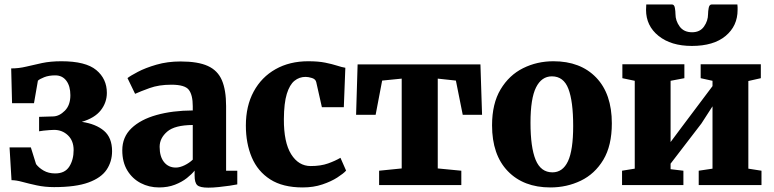

<svg xmlns="http://www.w3.org/2000/svg" viewBox="-20 -852 3562 884"><path d="M229 9.5Q186.5 9.5 149.5 1.5Q112.5 -6.5 83.2 -14.5Q54 -22.5 33 -22.5L24 -173.5H122L146 -96.5Q158.5 -79.5 181 -66.5Q203.5 -53.5 234 -53.5Q279 -53.5 299 -85Q319 -116.5 319 -161Q319 -204 292.8 -229Q266.5 -254 229 -254Q222 -254 208 -253Q194 -252 180.2 -250.5Q166.5 -249 160 -247.5V-314L225.5 -316Q253.5 -317 278.8 -342.5Q304 -368 304 -413.5Q304 -455.5 285.5 -480.2Q267 -505 234.5 -505Q205 -505 183.5 -496.5Q162 -488 154.5 -480.5L136.5 -377H35.5L31.5 -537Q66.5 -537 100.5 -545.2Q134.5 -553.5 173.8 -561.8Q213 -570 262.5 -570Q374.5 -570 423.2 -529.5Q472 -489 472 -424.5Q472 -380 444 -344.2Q416 -308.5 356.5 -291Q421.5 -281.5 458.8 -249.8Q496 -218 496 -156Q496 -108 470.8 -70.5Q445.5 -33 387.2 -11.8Q329 9.5 229 9.5Z M543 -160Q543 -221 585.2 -261.5Q627.5 -302 700.8 -322.5Q774 -343 867.5 -343.5V-363Q867.5 -414.5 849.5 -438.2Q831.5 -462 769 -462Q711.5 -462 668.8 -446.5Q626 -431 602 -420L567 -492.5Q580 -503 614.8 -521.2Q649.5 -539.5 700.2 -554.2Q751 -569 811.5 -569Q891.5 -569 937 -548.2Q982.5 -527.5 1001.8 -482.2Q1021 -437 1021 -363.5V-66H1072.5V-3Q1061 -0.5 1037.5 3Q1014 6.5 987.2 9.2Q960.5 12 939 12Q900.5 12 888.2 0.5Q876 -11 876 -43.5V-66.5Q863.5 -50.5 840.5 -32.2Q817.5 -14 785.2 -1.5Q753 11 712 11Q666.5 11 628 -9Q589.5 -29 566.2 -67.2Q543 -105.5 543 -160ZM789.5 -80.5Q808 -80.5 830 -91.2Q852 -102 867.5 -117V-276.5Q784.5 -276 749.8 -246Q715 -216 715 -176Q715 -131 735.2 -105.8Q755.5 -80.5 789.5 -80.5Z M1112 -274Q1112 -364 1148 -430.5Q1184 -497 1248.8 -533.5Q1313.5 -570 1399 -570Q1445.5 -570 1477.5 -563.5Q1509.5 -557 1531.8 -549.8Q1554 -542.5 1570 -540L1563 -358.5H1462L1436 -474Q1433 -487.5 1416.5 -492.8Q1400 -498 1387 -498Q1358 -498 1335.8 -480Q1313.5 -462 1300.5 -419.8Q1287.5 -377.5 1287 -303.5Q1286.5 -196.5 1320.5 -142Q1354.5 -87.5 1410.5 -87.5Q1457 -87.5 1490.5 -99.5Q1524 -111.5 1547.5 -125.5L1573.5 -66.5Q1561.5 -53 1533.2 -34.8Q1505 -16.5 1464.2 -2.8Q1423.5 11 1373.5 11Q1282 11 1224.2 -26Q1166.5 -63 1139.2 -127.5Q1112 -192 1112 -274Z M1725.5 0V-66L1829.5 -76.5V-490L1739.5 -481L1709.5 -323.5H1619.5L1626.5 -555.5H2192L2199.5 -323.5H2110.5L2079 -481L1995.5 -490V-76.5L2104 -66V0Z M2245.5 -275Q2245.5 -375 2284.8 -440.5Q2324 -506 2388.2 -538Q2452.5 -570 2528 -570Q2652.5 -570 2724.8 -495Q2797 -420 2797 -284Q2797 -181.5 2757.8 -116.2Q2718.5 -51 2654 -20Q2589.5 11 2514 11Q2390.5 11 2318 -64Q2245.5 -139 2245.5 -275ZM2523.5 -58.5Q2571 -58.5 2595 -109.5Q2619 -160.5 2619 -272Q2619 -385.5 2597 -443Q2575 -500.5 2521 -500.5Q2473.5 -500.5 2448 -449.5Q2422.5 -398.5 2422.5 -287Q2422.5 -173.5 2446.2 -116Q2470 -58.5 2523.5 -58.5Z M2844 0V-66L2902.5 -75.5V-480L2845.5 -492V-556H3131V-492L3067.5 -480V-198L3120 -268.5L3260.5 -455.5V-480L3206 -492V-556H3483V-492L3425.5 -479V-75.5L3486 -66V0H3197V-66L3260.5 -75.5V-362.5L3209.5 -283.5L3067.5 -98.5V-73L3126.5 -66V0ZM3073.5 -831.5Q3084.5 -831.5 3087.2 -815.8Q3090 -800 3090 -787Q3090 -756.5 3109.2 -730Q3128.5 -703.5 3166.5 -703.5Q3203 -703.5 3221.5 -730Q3240 -756.5 3240 -787Q3240 -800 3243 -815.8Q3246 -831.5 3257 -831.5H3375Q3376 -827.5 3376 -819Q3376 -810.5 3376 -806.5Q3376 -732.5 3320.8 -686.5Q3265.5 -640.5 3165.5 -640.5Q3069.5 -640.5 3012 -686.8Q2954.5 -733 2954.5 -806.5Q2954.5 -813 2955 -819Q2955.5 -825 2955.5 -831.5Z"/></svg>

Font: Merriweather Black
Style: Regular
Weight: 900
Designer: Eben Sorkin
Foundry: Eben Sorkin
Version: Version 2.200;gftools[0.9.31]